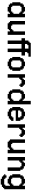

<svg xmlns="http://www.w3.org/2000/svg" viewBox="2152 -2818 852 5197"><g transform="rotate(90 2578.5 -219.0)"><path d="M291 -93.8V-125H322.3V-156.2H353.5V-312.5H322.3V-343.8H291V-375H166V-343.8H134.8V-125H166V-93.8ZM166 0V-31.2H103.5V-62.5H72.3V-125H41V-343.8H72.3V-406.2H103.5V-437.5H166V-468.8H291V-437.5H322.3V-406.2H353.5V-468.8H447.3V0H353.5V-62.5H322.3V-31.2H291V0Z M610.4 0V-31.2H579.1V-62.5H547.9V-468.8H641.6V-125H672.9V-93.8H766.6V-125H797.9V-156.2H829.1V-468.8H922.9V0H829.1V-62.5H797.9V-31.2H766.6V0Z M1076.2 0V-375H1013.7V-468.8H1076.2V-562.5H1107.4V-593.8H1138.7V-625H1357.4H1419.9H1513.7V-562.5H1419.9V-531.2H1388.7V-468.8H1482.4V-375H1388.7V0H1294.9V-375H1201.2H1169.9V0ZM1294.9 -468.8V-562.5H1201.2V-531.2H1169.9V-468.8H1201.2Z M1771.5 -93.8V-125H1802.7V-343.8H1771.5V-375H1646.5V-343.8H1615.2V-125H1646.5V-93.8ZM1646.5 0V-31.2H1584V-62.5H1552.7V-125H1521.5V-343.8H1552.7V-406.2H1584V-437.5H1646.5V-468.8H1771.5V-437.5H1834V-406.2H1865.2V-343.8H1896.5V-125H1865.2V-62.5H1834V-31.2H1771.5V0Z M1988.3 0V-468.8H2082V-406.2H2113.3V-437.5H2144.5V-468.8H2269.5V-437.5H2300.8V-406.2H2332V-343.8H2300.8V-312.5H2269.5V-343.8H2238.3V-375H2144.5V-343.8H2113.3V-312.5H2082V0Z M2647.5 -93.8V-125H2678.7V-156.2H2710V-312.5H2678.7V-343.8H2647.5V-375H2522.5V-343.8H2491.2V-125H2522.5V-93.8ZM2522.5 0V-31.2H2460V-62.5H2428.7V-125H2397.5V-343.8H2428.7V-406.2H2460V-437.5H2522.5V-468.8H2647.5V-437.5H2678.7V-406.2H2710V-625H2803.7V0H2710V-62.5H2678.7V-31.2H2647.5V0Z M3157.2 -281.2V-343.8H3126V-375H3001V-343.8H2969.7V-281.2ZM3001 0V-31.2H2938.5V-62.5H2907.2V-125H2876V-343.8H2907.2V-406.2H2938.5V-437.5H3001V-468.8H3126V-437.5H3188.5V-406.2H3219.7V-343.8H3251V-218.8H2969.7V-125H3001V-93.8H3126V-125H3157.2V-156.2H3251V-93.8H3219.7V-62.5H3188.5V-31.2H3126V0Z M3343.8 0V-468.8H3437.5V-406.2H3468.8V-437.5H3500V-468.8H3625V-437.5H3656.2V-406.2H3687.5V-343.8H3656.2V-312.5H3625V-343.8H3593.8V-375H3500V-343.8H3468.8V-312.5H3437.5V0Z M3815.4 0V-31.2H3784.2V-62.5H3752.9V-468.8H3846.7V-125H3877.9V-93.8H3971.7V-125H4002.9V-156.2H4034.2V-468.8H4127.9V0H4034.2V-62.5H4002.9V-31.2H3971.7V0Z M4229.5 0V-468.8H4323.2V-406.2H4354.5V-437.5H4385.7V-468.8H4479.5V-437.5H4542V-406.2H4573.2V-343.8H4604.5V0H4510.7V-343.8H4479.5V-375H4385.7V-343.8H4354.5V-312.5H4323.2V0Z M4945.3 -93.8V-125H4976.6V-156.2H5007.8V-312.5H4976.6V-343.8H4945.3V-375H4820.3V-343.8H4789.1V-125H4820.3V-93.8ZM4820.3 187.5V156.2H4757.8V125H4726.6V93.8H4695.3V62.5H4726.6V31.2H4789.1V62.5H4820.3V93.8H4976.6V62.5H5007.8V-62.5H4976.6V-31.2H4945.3V0H4820.3V-31.2H4757.8V-62.5H4726.6V-125H4695.3V-343.8H4726.6V-406.2H4757.8V-437.5H4820.3V-468.8H4945.3V-437.5H4976.6V-406.2H5007.8V-468.8H5101.6V93.8H5070.3V125H5039.1V156.2H4976.6V187.5Z"/></g></svg>

Font: Terminal Grotesque
Style: Regular
Weight: 400
Designer: Raphaël Bastide
Foundry: http://raphaelbastide.com
Version: Version 1.0